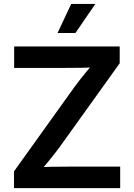

<svg xmlns="http://www.w3.org/2000/svg" viewBox="-20 -966 687 986"><path d="M51.8 0V-85.9L364.7 -522.5Q390.6 -557.6 420.2 -593.3Q449.7 -628.9 480 -664.6L491.7 -621.6Q444.8 -618.7 397.9 -617.9Q351.1 -617.2 304.2 -617.2H52.7V-727.5H594.7V-641.1L287.1 -211.9Q259.8 -174.8 229 -137.5Q198.2 -100.1 166.5 -63L154.8 -106Q202.6 -108.9 250.5 -109.6Q298.3 -110.4 346.2 -110.4H597.2V0ZM275.4 -796.4 345.7 -945.8H469.7L367.2 -796.4Z"/></svg>

Font: Inter 18pt SemiBold
Style: Regular
Weight: 600
Designer: Rasmus Andersson
Foundry: rsms
Version: Version 4.001;git-66647c0bb